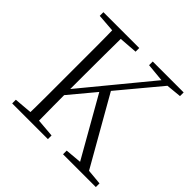

<svg xmlns="http://www.w3.org/2000/svg" viewBox="-179 -900 1076 1076"><g transform="rotate(45 359.5 -361.5)"><path d="M162 0Q164 -83 164 -166Q164 -249 164 -333V-390Q164 -474 164 -557.5Q164 -641 162 -723H231Q230 -641 229.5 -557.5Q229 -474 229 -390V-272Q229 -225 229.5 -154Q230 -83 231 0ZM56 0V-29L188 -40H207L339 -29V0ZM56 -694V-723H340V-694L207 -684H188ZM459 0V-29L584 -40H600L719 -29V0ZM447 -694V-723H692V-694L590 -684L572 -682ZM196 -199 192 -250H199L215 -270L588 -723H633ZM578 0 347 -406 389 -456 649 0Z"/></g></svg>

Font: Noto Serif JP ExtraLight
Style: Regular
Weight: 200
Designer: Ryoko NISHIZUKA  (kana & ideographs); Frank Grießhammer (Latin, Greek & Cyrillic); Wenlong ZHANG  (bopomofo); Sandoll Co
Foundry: Adobe
Version: Version 2.002-H1;hotconv 1.1.0;makeotfexe 2.6.0